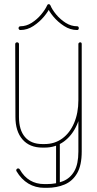

<svg xmlns="http://www.w3.org/2000/svg" viewBox="-20 -704 465 921"><path d="M59 117Q58 116 58 113Q58 110 60 107Q62 104 67 104Q70 104 72 105.5Q74 107 75 109Q95 144 124.5 161.5Q154 179 193 179H205Q248 179 282.5 165Q317 151 336.5 117Q356 83 356 23V-493Q356 -496 358.5 -498.5Q361 -501 365 -501Q369 -501 370.5 -498.5Q372 -496 372 -493V23Q372 89 350 127Q328 165 290 181Q252 197 205 197H193Q150 197 116 176.5Q82 156 59 117ZM356 -224Q356 -228 358.5 -230.5Q361 -233 365 -233Q369 -233 370.5 -230.5Q372 -228 372 -224Q372 -158 349.5 -106.5Q327 -55 287 -25.5Q247 4 194 4H183Q122 4 88 -35Q54 -74 54 -143L53 -493Q53 -496 55.5 -498.5Q58 -501 62 -501Q66 -501 68.5 -498.5Q71 -496 71 -493V-143Q71 -80 100 -46.5Q129 -13 183 -13H194Q242 -13 278.5 -39.5Q315 -66 335.5 -114Q356 -162 356 -224ZM267 178Q267 182 264.5 184.5Q262 187 258 187Q254 187 251.5 184.5Q249 182 249 178V-14Q249 -18 251.5 -20.5Q254 -23 258 -23Q262 -23 264.5 -20.5Q267 -18 267 -14ZM206 -678Q207 -680 208.5 -682Q210 -684 214 -684Q217 -684 219 -682Q221 -680 222 -678Q230 -658 249.5 -634.5Q269 -611 295 -594.5Q321 -578 350 -578Q354 -578 356 -575.5Q358 -573 358 -569Q358 -565 356 -562.5Q354 -560 350 -560Q317 -560 287 -579.5Q257 -599 235.5 -625Q214 -651 207 -671H221Q213 -651 191.5 -625Q170 -599 140.5 -579.5Q111 -560 78 -560Q74 -560 71.5 -562.5Q69 -565 69 -569Q69 -573 71.5 -575.5Q74 -578 78 -578Q106 -578 132 -594.5Q158 -611 177.5 -634.5Q197 -658 206 -678Z"/></svg>

Font: Libertine-Super Thin
Style: Regular
Weight: 100
Designer: Bastien Sozeau
Foundry: NBR — Bastien Sozeau
Version: Version 2.003;gftools[0.9.33]